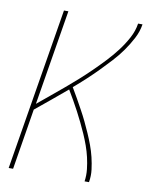

<svg xmlns="http://www.w3.org/2000/svg" viewBox="-83 -796 666 857"><g transform="rotate(10 250.0 -367.5)"><path d="M16 0 137 -735H157L86 -303Q115 -327 143.5 -350.5Q172 -374 200.5 -398Q229 -422 256.5 -446.5Q284 -471 310.5 -497Q337 -523 362.5 -550Q388 -577 410.5 -606.5Q433 -636 450.5 -668.5Q468 -701 473 -735H493Q488 -702 471.5 -670.5Q455 -639 434.5 -610Q414 -581 389.5 -554.5Q365 -528 340 -502.5Q315 -477 288.5 -452.5Q262 -428 235 -405Q249 -382 262 -358.5Q275 -335 288 -311.5Q301 -288 312.5 -264Q324 -240 335 -215Q346 -190 355.5 -164.5Q365 -139 371.5 -112Q378 -85 381.5 -57Q385 -29 380 0H360Q364 -28 361 -55Q358 -82 352 -108Q346 -134 337 -159Q328 -184 317.5 -208Q307 -232 295.5 -255.5Q284 -279 272 -302Q260 -325 247 -347.5Q234 -370 221 -392Q186 -363 151 -333.5Q116 -304 81 -276L36 0Z"/></g></svg>

Font: Iosevka Curly Thin
Style: Italic
Weight: 100
Italic angle: -9°
Monospace: yes
Designer: Belleve Invis
Foundry: Belleve Invis
Version: Version 22.1.2; ttfautohint (v1.8.4)